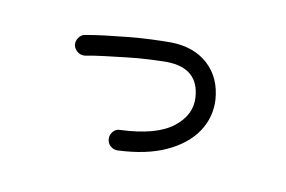

<svg xmlns="http://www.w3.org/2000/svg" viewBox="-68 -607 1137 762"><g transform="rotate(15 500.0 -226.0)"><path d="M458 8.8Q441.4 10.7 427.7 0.5Q414.1 -9.8 412.1 -27.3Q410.2 -43.9 420.4 -57.6Q430.7 -71.3 447.3 -72.3Q589.8 -90.8 651.4 -147.5Q712.9 -204.1 702.1 -274.4Q684.6 -389.6 557.6 -380.9Q525.4 -377.9 483.4 -372.1Q441.4 -366.2 396 -356.9Q350.6 -347.7 309.1 -338.9Q267.6 -330.1 237.3 -321.3Q220.7 -317.4 206.5 -325.7Q192.4 -334 186.5 -349.6Q182.6 -366.2 190.9 -381.3Q199.2 -396.5 214.8 -400.4Q247.1 -409.2 290.5 -418.5Q334 -427.7 380.9 -436.5Q427.7 -445.3 472.7 -451.2Q517.6 -457 551.8 -460Q644.5 -466.8 706.1 -419.9Q767.6 -373 781.2 -285.2Q791 -214.8 756.8 -153.3Q722.7 -91.8 647.5 -48.8Q572.3 -5.9 458 8.8Z"/></g></svg>

Font: KTXP_ComRound
Style: Medium
Weight: 500
Version: Version 1.01;May 16, 2022;FontCreator 13.0.0.2683 64-bit